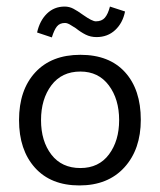

<svg xmlns="http://www.w3.org/2000/svg" viewBox="-20 -556 487 585"><path d="M38 0ZM38 -190Q38 -282 87.5 -335.5Q137 -389 225 -389Q313 -389 361 -336Q409 -283 409 -191Q409 -101 359 -46Q309 9 222 9Q135 9 86.5 -45Q38 -99 38 -190ZM105 -190Q105 -126 136.5 -85Q168 -44 225 -44Q281 -44 312 -85.5Q343 -127 343 -190Q343 -254 311.5 -296Q280 -338 225 -338Q168 -338 136.5 -296Q105 -254 105 -190ZM234 -510Q261 -491 272 -491Q290 -491 299.5 -502Q309 -513 315 -536L361 -521Q354 -486 331 -464.5Q308 -443 274 -443Q256 -443 241 -450.5Q226 -458 211 -470Q207 -472 196.5 -479Q186 -486 178 -486Q162 -486 153.5 -475.5Q145 -465 138 -442L93 -457Q101 -493 123 -514.5Q145 -536 177 -536Q191 -536 203.5 -529.5Q216 -523 234 -510Z"/></svg>

Font: Cambay Devanagari
Style: Regular
Weight: 400
Designer: Pooja Saxena
Foundry: Pooja Saxena
Version: Version 1.180;PS 001.180;hotconv 1.0.70;makeotf.lib2.5.58329